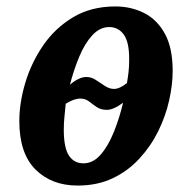

<svg xmlns="http://www.w3.org/2000/svg" viewBox="-20 -566 581 596"><path d="M221 10Q140 10 90 -40Q40 -90 40 -190Q40 -247 58.5 -309Q77 -371 114 -425Q151 -479 207 -512.5Q263 -546 338 -546Q387 -546 427.5 -525.5Q468 -505 492 -461Q516 -417 516 -346Q516 -303 505 -254Q494 -205 471 -158.5Q448 -112 412.5 -73.5Q377 -35 329.5 -12.5Q282 10 221 10ZM334 -290Q351 -290 374 -308Q377 -325 379 -342Q381 -359 381 -383Q381 -436 364 -459Q347 -482 319 -482Q290 -482 266.5 -456.5Q243 -431 226 -390Q209 -349 197 -303Q225 -327 248 -327Q264 -327 278 -317.5Q292 -308 306 -299Q320 -290 334 -290ZM239 -59Q269 -59 292.5 -86Q316 -113 333.5 -156.5Q351 -200 362 -247Q332 -225 312 -225Q293 -225 280.5 -233.5Q268 -242 256.5 -251Q245 -260 229 -260Q210 -260 184 -244Q182 -223 180 -203Q178 -183 178 -164Q178 -107 194 -83Q210 -59 239 -59Z"/></svg>

Font: Noto Serif Condensed
Style: Bold Italic
Weight: 700
Width: 3
Italic angle: -12°
Designer: Monotype Design Team
Foundry: Monotype Imaging Inc.
Version: Version 2.014